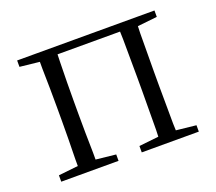

<svg xmlns="http://www.w3.org/2000/svg" viewBox="-93 -637 858 762"><g transform="rotate(-20 336.0 -256.0)"><path d="M45 0V-27L128 -36Q128 -49 128 -65Q129 -106 129.5 -149.5Q130 -193 130 -227V-285Q130 -319 129.5 -362.5Q129 -406 128 -447Q128 -463 128 -476L45 -485V-512H625V-485L542 -476Q541 -463 541 -447Q541 -406 540.5 -362.5Q540 -319 540 -285V-227Q540 -193 540.5 -149.5Q541 -106 541 -65Q541 -49 542 -36L626 -27V0H385V-27L468 -36Q468 -49 469 -65Q469 -106 469.5 -149.5Q470 -193 470 -227V-285Q470 -319 469.5 -362.5Q469 -406 469 -447Q468 -465 468 -480H204Q203 -465 203 -447Q202 -406 201.5 -362.5Q201 -319 201 -285V-227Q201 -193 201.5 -149.5Q202 -106 203 -65Q203 -49 203 -36L287 -27V0Z"/></g></svg>

Font: Early Summer Mincho Light
Style: Regular
Weight: 300
Designer: GuiWonder
Version: Version 1.002